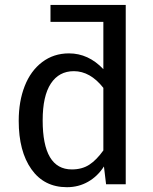

<svg xmlns="http://www.w3.org/2000/svg" viewBox="-20 -759 630 791"><path d="M498 -738.8V0H417L408.2 -73.2Q382.3 -32.7 343 -10.3Q303.7 12.2 255.9 12.2Q161.6 12.2 109.4 -61.8Q57.1 -135.7 57.1 -261.2Q57.1 -341.8 81.8 -404.5Q106.4 -467.3 153.8 -503.2Q201.2 -539.1 264.2 -539.1Q344.2 -539.1 405.8 -474.1V-668.9H188V-738.8ZM275.9 -61Q317.9 -61 347.7 -80.3Q377.4 -99.6 405.8 -139.2V-397Q351.6 -465.8 284.2 -465.8Q223.1 -465.8 189.5 -414.8Q155.8 -363.8 155.8 -263.2Q155.8 -61 275.9 -61Z"/></svg>

Font: FiraGO
Style: Regular
Weight: 400
Designer: bBox Type
Foundry: bBox Type GmbH
Version: Version 1.001;PS 001.001;hotconv 1.0.88;makeotf.lib2.5.64775